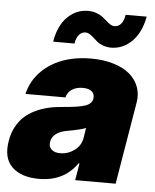

<svg xmlns="http://www.w3.org/2000/svg" viewBox="-54 -812 700 866"><g transform="rotate(5 295.5 -379.0)"><path d="M154.8 8.5Q73.9 8.5 32.3 -32Q-9.2 -72.4 4.3 -150.6Q9.9 -185.4 24.9 -213.4Q39.8 -241.5 60.5 -260.7Q81.3 -279.8 109.2 -293.3Q137.1 -306.8 167.4 -314.1Q197.8 -321.4 233 -323.9Q304.7 -329.5 334.2 -339.5Q363.6 -349.4 367.9 -372.2V-373.6Q371.1 -394.5 357.1 -406.1Q343 -417.6 316.8 -417.6Q288 -417.6 268.3 -405.2Q248.6 -392.8 241.5 -367.9H61.1Q67.8 -398.1 83.1 -425.2Q98.4 -452.4 122.9 -475.9Q147.4 -499.3 179.2 -516.3Q210.9 -533.4 252.7 -543Q294.4 -552.6 342.3 -552.6Q399.1 -552.6 444.4 -538.7Q489.7 -524.9 517.8 -500.9Q545.8 -476.9 558.1 -444.1Q570.3 -411.2 563.9 -373.6L501.4 0H318.2L331 -76.7H326.7Q267.4 8.5 154.8 8.5ZM261.4 -613.6H164.8Q177.2 -687.5 217.2 -726.6Q257.1 -765.6 309.7 -765.6Q330.3 -765.6 347.3 -759.6Q364.3 -753.6 375.5 -745Q386.7 -736.5 396 -728Q405.2 -719.5 414.6 -713.4Q424 -707.4 433.2 -707.4Q470.9 -707.4 480.1 -762.8H575.3Q561.8 -690 521.7 -650.2Q481.5 -610.4 429 -609.4Q408.4 -609.4 391.7 -615.4Q375 -621.4 364.3 -630Q353.7 -638.5 344.8 -647Q335.9 -655.5 326.3 -661.6Q316.8 -667.6 306.8 -667.6Q289.4 -667.6 277.5 -653.8Q265.6 -639.9 261.4 -613.6ZM240.1 -115.1Q275.2 -115.1 304.3 -136.4Q333.5 -157.7 339.5 -193.2L346.6 -238.6Q322.8 -229 265.6 -218.8Q231.5 -213.4 212.5 -198.7Q193.5 -183.9 190.3 -161.9Q187.1 -139.9 200.6 -127.5Q214.1 -115.1 240.1 -115.1Z"/></g></svg>

Font: Karasuma Gothic
Style: Italic
Weight: 900
Italic angle: -9.39999°
Designer: Rasmus Andersson / Ryoko Nishizuka
Foundry: Genbu
Version: Version 1.00